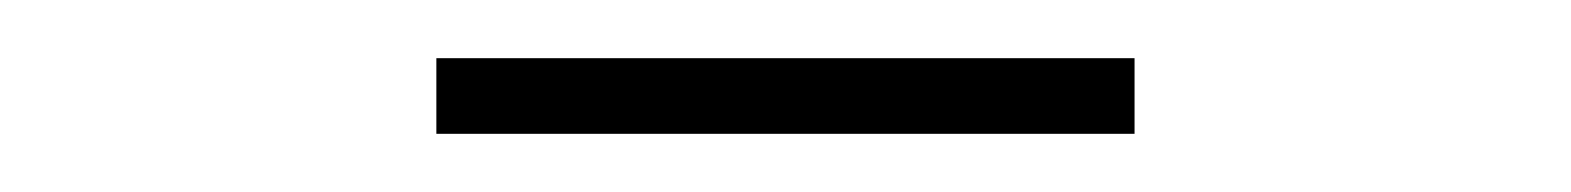

<svg xmlns="http://www.w3.org/2000/svg" viewBox="-20 -896 540 66"><path d="M130 -850V-876H370V-850Z"/></svg>

Font: Bodoni Moda 9pt SemiBold
Style: Regular
Weight: 600
Designer: Owen Earl
Foundry: indestructible type
Version: Version 2.005